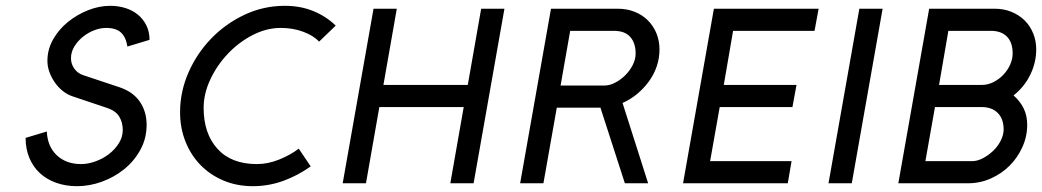

<svg xmlns="http://www.w3.org/2000/svg" viewBox="-20 -630 3582 660"><path d="M391 -330Q438 -314 461 -280Q484 -246 484 -201Q484 -154 462.5 -115Q441 -76 407 -48.5Q373 -21 330.5 -5.5Q288 10 245 10Q206 10 173.5 -1.5Q141 -13 117.5 -34.5Q94 -56 81 -87Q68 -118 68 -156L141 -178Q143 -127 175 -96.5Q207 -66 259 -66Q282 -66 307.5 -75Q333 -84 354 -100Q375 -116 388.5 -137.5Q402 -159 402 -183Q402 -209 390 -229Q378 -249 348 -259L229 -299Q211 -305 195.5 -317.5Q180 -330 168.5 -346.5Q157 -363 150 -382Q143 -401 143 -421Q143 -460 162.5 -494.5Q182 -529 213.5 -554.5Q245 -580 283 -595Q321 -610 359 -610Q386 -610 410.5 -602.5Q435 -595 453.5 -580Q472 -565 483 -543Q494 -521 494 -493L418 -470Q413 -502 396 -518Q379 -534 345 -534Q325 -534 304 -526Q283 -518 265 -503.5Q247 -489 235.5 -470Q224 -451 224 -430Q224 -410 235.5 -394Q247 -378 265 -372L391 -330Z M863 -66Q901 -66 939.5 -81.5Q978 -97 1007 -119L1048 -58Q1003 -26 953 -8Q903 10 849 10Q794 10 748 -9.5Q702 -29 669 -63Q636 -97 617.5 -143.5Q599 -190 599 -244Q599 -315 628 -381Q657 -447 706.5 -498Q756 -549 821 -579.5Q886 -610 959 -610Q1013 -610 1057 -592Q1101 -574 1134 -542L1077 -487Q1057 -508 1022 -521Q987 -534 945 -534Q896 -534 848.5 -509.5Q801 -485 763.5 -445.5Q726 -406 703 -357Q680 -308 680 -259Q680 -171 727.5 -118.5Q775 -66 863 -66Z M1608 0H1528L1574 -262H1284L1238 0H1158L1264 -600H1344L1298 -338H1588L1634 -600H1714Z M2044 -260H1894L1848 0H1768L1874 -600H2104Q2135 -600 2161.5 -589.5Q2188 -579 2207 -560Q2226 -541 2236.5 -515.5Q2247 -490 2247 -460Q2247 -430 2237.5 -402Q2228 -374 2210.5 -350Q2193 -326 2170 -307Q2147 -288 2120 -276L2208 0H2128ZM2090 -524H1940L1907 -336H2057Q2076 -336 2095 -346Q2114 -356 2129.5 -371.5Q2145 -387 2155 -406.5Q2165 -426 2165 -446Q2165 -482 2146.5 -503Q2128 -524 2090 -524Z M2688 0H2328L2434 -600H2794L2780 -524H2500L2468 -338H2718L2704 -262H2454L2421 -76H2701Z M2908 0H2828L2934 -600H3014Z M3464 -302Q3486 -283 3498.5 -258Q3511 -233 3511 -201Q3511 -161 3494.5 -124.5Q3478 -88 3450.5 -60.5Q3423 -33 3386 -16.5Q3349 0 3308 0H3068L3174 -600H3400Q3431 -600 3457.5 -589Q3484 -578 3502.5 -559.5Q3521 -541 3531.5 -515.5Q3542 -490 3542 -460Q3542 -415 3521.5 -373Q3501 -331 3464 -302ZM3386 -524H3240L3208 -338H3354Q3376 -338 3395.5 -348Q3415 -358 3429.5 -373.5Q3444 -389 3452.5 -408Q3461 -427 3461 -446Q3461 -484 3441.5 -504Q3422 -524 3386 -524ZM3354 -262H3194L3161 -76H3321Q3340 -76 3359.5 -86.5Q3379 -97 3395 -112.5Q3411 -128 3420.5 -147.5Q3430 -167 3430 -185Q3430 -221 3410 -241.5Q3390 -262 3354 -262Z"/></svg>

Font: Gauge
Style: Oblique
Weight: 400
Italic angle: -80°
Designer: Daniel Pimley
Foundry: Daniel Pimley
Version: Version 2.0